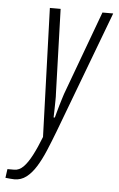

<svg xmlns="http://www.w3.org/2000/svg" viewBox="-118 -563 483 782"><g transform="rotate(5 123.5 -172.0)"><path d="M-29 182Q-36 182 -46.5 181Q-57 180 -66 179L-61 143H-33Q-13 143 4 126Q21 109 38 76.5Q55 44 72 0L54 -526H98L109 -182Q110 -168 109.5 -152Q109 -136 109 -119Q109 -102 108 -83H113Q116 -94 119.5 -107Q123 -120 127 -133.5Q131 -147 135 -160Q139 -173 142 -182L269 -526H313L125 -27Q109 15 93 53Q77 91 59 120Q41 149 19.5 165.5Q-2 182 -29 182Z"/></g></svg>

Font: Archivo ExtraCondensed Thin
Style: Italic
Weight: 250
Width: 2
Italic angle: -10°
Designer: Hector Gatti
Foundry: Omnibus-Type
Version: Version 2.001